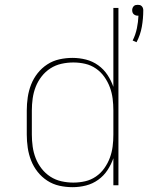

<svg xmlns="http://www.w3.org/2000/svg" viewBox="-20 -768 640 796"><path d="M546 -593 530 -600Q542 -624 547.5 -650.5Q553 -677 554 -703Q554 -703 553 -703Q552 -703 551 -703Q546 -703 542 -704.5Q538 -706 534.5 -709Q531 -712 529.5 -716.5Q528 -721 528 -726Q528 -730 529.5 -734.5Q531 -739 534.5 -742.5Q538 -746 542 -747Q546 -748 551 -748Q556 -748 560 -747Q564 -746 567.5 -742.5Q571 -739 572.5 -734.5Q574 -730 574 -726Q574 -691 568 -657Q562 -623 546 -593ZM281 8Q253 8 226 2Q199 -4 176 -19Q153 -34 136 -55.5Q119 -77 109 -102.5Q99 -128 95 -155.5Q91 -183 91 -210V-310Q91 -337 95 -364.5Q99 -392 109 -417.5Q119 -443 136 -464.5Q153 -486 176 -501Q199 -516 226 -522Q253 -528 281 -528Q309 -528 336.5 -521Q364 -514 387 -497.5Q410 -481 425.5 -457.5Q441 -434 450 -408V-735H471V0H450V-112Q441 -86 425.5 -62.5Q410 -39 387 -22.5Q364 -6 336.5 1Q309 8 281 8ZM284 -11Q309 -11 333 -16.5Q357 -22 377.5 -36Q398 -50 412.5 -70.5Q427 -91 435.5 -114Q444 -137 447 -161Q450 -185 450 -210V-310Q450 -335 447 -359Q444 -383 435.5 -406Q427 -429 412.5 -449.5Q398 -470 377.5 -484Q357 -498 333 -503.5Q309 -509 284 -509Q259 -509 234.5 -503.5Q210 -498 189 -484.5Q168 -471 152.5 -451Q137 -431 128 -408Q119 -385 115.5 -360Q112 -335 112 -310V-210Q112 -185 115.5 -160Q119 -135 128 -112Q137 -89 152.5 -69Q168 -49 189 -35.5Q210 -22 234.5 -16.5Q259 -11 284 -11Z"/></svg>

Font: Zed Sans Thin Extended
Style: Regular
Weight: 100
Width: 7
Designer: Belleve Invis
Foundry: Belleve Invis
Version: Version 1.0.0; ttfautohint (v1.8.4)